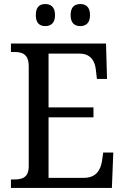

<svg xmlns="http://www.w3.org/2000/svg" viewBox="-20 -929 618 949"><path d="M377 -800C403 -800 425 -814 425 -854C425 -896 403 -909 377 -909C350 -909 329 -896 329 -854C329 -814 350 -800 377 -800ZM204 -800C230 -800 252 -814 252 -854C252 -896 230 -909 204 -909C177 -909 157 -896 157 -854C157 -814 177 -800 204 -800ZM34 0H533L540 -175H490L484 -132C477 -88 454 -50 395 -50H220V-349H442V-398H220V-664H373C429 -664 450 -626 454 -582L459 -539H509L504 -714H34V-672H49C89 -672 122 -663 122 -601V-108C122 -51 90 -42 49 -42H34Z"/></svg>

Font: Noto Serif Thai SemiCondensed
Style: Regular
Weight: 400
Width: 4
Designer: Monotype Design Team
Foundry: Monotype Imaging Inc.
Version: Version 2.002